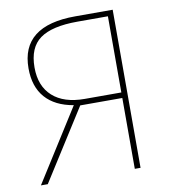

<svg xmlns="http://www.w3.org/2000/svg" viewBox="-81 -784 761 854"><g transform="rotate(-10 300.0 -357.0)"><path d="M35 0 241 -326Q158 -340 114.5 -389.5Q71 -439 71 -522Q71 -714 316 -714H485V0H459V-320H269L66 0ZM294 -345H459V-689H321Q206 -689 152 -650Q98 -611 98 -521Q98 -437 149 -391Q200 -345 294 -345Z"/></g></svg>

Font: Noto Sans Mono Thin
Style: Regular
Weight: 100
Designer: Monotype Design Team
Foundry: Monotype Imaging Inc.
Version: Version 2.014